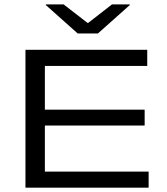

<svg xmlns="http://www.w3.org/2000/svg" viewBox="-20 -870 776 890"><path d="M98 0V-639H188V0ZM104.5 0V-74.5H669V0ZM145 -288V-361.5H650.5V-288ZM104.5 -564.5V-639H662.5V-564.5ZM340 -715 192.5 -846.5V-849.5H275L385.5 -764H389L499 -849.5H581.5V-846.5L434 -715Z"/></svg>

Font: Anek Latin Expanded
Style: Regular
Weight: 400
Width: 7
Designer: Yesha Goshar
Foundry: Ek Type
Version: Version 1.003